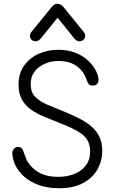

<svg xmlns="http://www.w3.org/2000/svg" viewBox="-20 -978 605 1014"><path d="M293 16Q217 16 162.5 -10Q108 -36 78 -77.5Q48 -119 45 -167Q45 -182 53.5 -192Q62 -202 75 -202Q94 -202 100.5 -186.5Q107 -171 113 -153Q128 -107 172 -75.5Q216 -44 287 -44Q332 -44 370.5 -58.5Q409 -73 432.5 -103Q456 -133 456 -178Q456 -214 441 -239Q426 -264 389 -285.5Q352 -307 284 -333Q248 -347 211 -362.5Q174 -378 144 -399Q114 -420 96 -452Q78 -484 78 -531Q78 -590 107 -631Q136 -672 183.5 -693.5Q231 -715 287 -715Q339 -715 378 -699.5Q417 -684 443.5 -659.5Q470 -635 484 -609Q498 -583 500 -563Q502 -547 494 -536.5Q486 -526 469 -526Q454 -526 448 -534.5Q442 -543 437 -558Q421 -604 383.5 -630Q346 -656 289 -656Q251 -656 217 -641.5Q183 -627 162.5 -600Q142 -573 142 -533Q142 -491 166 -466.5Q190 -442 229 -425.5Q268 -409 311 -392Q359 -372 397 -353Q435 -334 462.5 -310.5Q490 -287 505 -255.5Q520 -224 520 -181Q520 -130 495.5 -85Q471 -40 420.5 -12Q370 16 293 16ZM168 -760Q155 -760 146.5 -768.5Q138 -777 138 -790Q138 -794 139.5 -798.5Q141 -803 144 -807L253 -941Q260 -950 268 -954Q276 -958 284 -958Q291 -958 299.5 -954Q308 -950 315 -941L424 -807Q427 -803 428.5 -798.5Q430 -794 430 -790Q430 -777 421 -768.5Q412 -760 400 -760Q392 -760 385.5 -764Q379 -768 374 -773L265 -908H303L194 -773Q189 -768 182 -764Q175 -760 168 -760Z"/></svg>

Font: National Park Light
Style: Regular
Weight: 300
Designer: Andrea Herstowski, Ben Hoepner
Version: Version 1.009